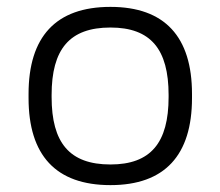

<svg xmlns="http://www.w3.org/2000/svg" viewBox="-20 -529 640 558"><path d="M63 -256V-244C63 -78 142 9 301 9C459 9 538 -78 538 -244V-256C538 -422 459 -509 301 -509C142 -509 63 -422 63 -256ZM130 -247V-253C130 -386 182 -449 301 -449C418 -449 470 -386 470 -253V-247C470 -114 418 -51 301 -51C182 -51 130 -114 130 -247Z"/></svg>

Font: LT Wave Mono Light
Style: Regular
Weight: 300
Designer: Daniel Lyons
Version: Version 2.5 (Glyphs App)